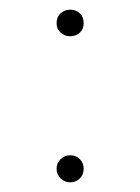

<svg xmlns="http://www.w3.org/2000/svg" viewBox="-20 -373 290 397"><path d="M125 4Q114 4 105.5 -4Q97 -12 97 -24Q97 -36 105.5 -44Q114 -52 125 -52Q137 -52 145 -44Q153 -36 153 -24Q153 -12 145 -4Q137 4 125 4ZM125 -298Q114 -298 105.5 -305.5Q97 -313 97 -325Q97 -338 105.5 -345.5Q114 -353 125 -353Q137 -353 145 -345.5Q153 -338 153 -325Q153 -313 145 -305.5Q137 -298 125 -298Z"/></svg>

Font: Ysabeau Office Thin
Style: Regular
Weight: 250
Designer: Christian Thalmann (Catharsis Fonts)
Version: Version 2.001;gftools[0.9.30]; featfreeze: tnum,lnum,ss02